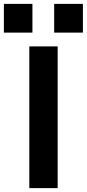

<svg xmlns="http://www.w3.org/2000/svg" viewBox="-66 -969 447 989"><path d="M85 0V-730H231V0ZM213 -801V-949H361V-801ZM-46 -801V-949H101V-801Z"/></svg>

Font: M PLUS 1 Thin
Style: Bold
Weight: 700
Version: Version 1.001